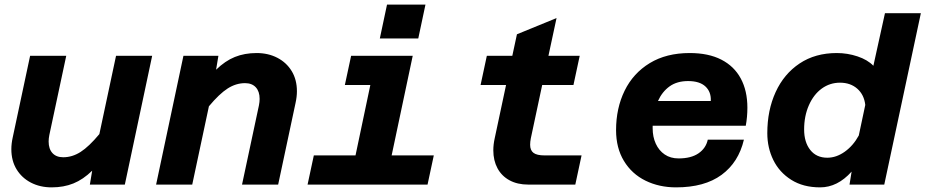

<svg xmlns="http://www.w3.org/2000/svg" viewBox="-20 -797 3996 829"><path d="M190 -186Q190 -154 206.5 -136Q223 -118 253 -118Q292 -118 328 -141Q364 -164 409 -218L481 -556H637L519 0H368L378 -60Q339 -22 297 -5Q255 12 203 12Q153 12 113.5 -8.5Q74 -29 51.5 -66Q29 -103 29 -153Q29 -177 35 -204L110 -556H266L193 -214Q190 -199 190 -186Z M1101 -370Q1101 -402 1084.5 -420Q1068 -438 1038 -438Q999 -438 963 -415Q927 -392 882 -338L810 0H654L772 -556H923L913 -496Q952 -534 994 -551Q1036 -568 1088 -568Q1138 -568 1177.5 -547.5Q1217 -527 1239.5 -490Q1262 -453 1262 -403Q1262 -379 1256 -352L1181 0H1025L1098 -342Q1101 -357 1101 -370Z M1335 -126H1515L1579 -430H1469L1496 -556H1762L1671 -126H1853L1826 0H1308ZM1651 -777H1817L1786 -631H1620Z M2110 -148Q2110 -173 2116 -200L2165 -430H2055L2082 -556H2192L2212 -649L2383 -719L2348 -556H2483L2456 -430H2321L2272 -200Q2269 -185 2269 -172Q2269 -148 2283.5 -137Q2298 -126 2331 -126H2491L2464 0H2261Q2214 0 2180 -18.5Q2146 -37 2128 -70.5Q2110 -104 2110 -148Z M2640 -235Q2640 -330 2677 -405.5Q2714 -481 2785.5 -524.5Q2857 -568 2958 -568Q3039 -568 3094.5 -539.5Q3150 -511 3178.5 -458Q3207 -405 3207 -332Q3207 -292 3200 -254H2798V-243Q2798 -206 2811.5 -176.5Q2825 -147 2850 -130Q2875 -113 2910 -113Q2964 -113 2996 -135Q3028 -157 3036 -194H3192Q3169 -96 3095.5 -42Q3022 12 2899 12Q2826 12 2767 -17Q2708 -46 2674 -102Q2640 -158 2640 -235ZM3049 -361Q3051 -400 3026 -423.5Q3001 -447 2951 -447Q2903 -447 2871 -424Q2839 -401 2821 -361Z M3751 -513 3801 -740H3956L3798 0H3648L3657 -56Q3596 12 3521 12Q3448 12 3396.5 -20.5Q3345 -53 3319 -106Q3293 -159 3293 -222Q3293 -321 3329 -399.5Q3365 -478 3432.5 -523Q3500 -568 3593 -568Q3639 -568 3682.5 -553.5Q3726 -539 3751 -513ZM3552 -116Q3591 -116 3627.5 -142Q3664 -168 3688 -212L3716 -344Q3711 -388 3681.5 -414Q3652 -440 3607 -440Q3563 -440 3528 -414.5Q3493 -389 3472.5 -342.5Q3452 -296 3452 -238Q3452 -183 3478.5 -149.5Q3505 -116 3552 -116Z"/></svg>

Font: Azeret Mono
Style: Bold Italic
Weight: 700
Italic angle: -12°
Designer: Martin Vácha
Foundry: Displaay
Version: Version 1.000; Glyphs 3.0.3, build 3074